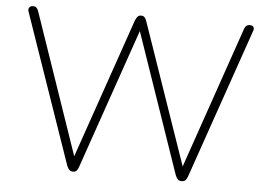

<svg xmlns="http://www.w3.org/2000/svg" viewBox="-51 -779 1193 853"><g transform="rotate(5 545.5 -352.5)"><path d="M303 6Q293 6 287 0Q281 -6 276 -18L45 -685Q41 -696 46.5 -703.5Q52 -711 63 -711Q72 -711 77.5 -706.5Q83 -702 87 -691L318 -19H288L519 -687Q524 -699 529.5 -705Q535 -711 545 -711Q555 -711 560.5 -705Q566 -699 570 -687L801 -19H773L1005 -691Q1008 -701 1014 -706Q1020 -711 1030 -711Q1041 -711 1046 -704Q1051 -697 1046 -685L815 -18Q811 -6 805 0Q799 6 788 6Q777 6 771 0Q765 -6 760 -18L535 -671H555L329 -18Q325 -6 319.5 0Q314 6 303 6Z"/></g></svg>

Font: Nunito ExtraLight
Style: Regular
Weight: 200
Designer: Vernon Adams
Foundry: Vernon Adams
Version: Version 3.602